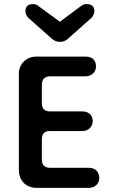

<svg xmlns="http://www.w3.org/2000/svg" viewBox="-20 -916 552 936"><path d="M141 -896C116 -896 104 -884 104 -861C104 -851 108 -841 117 -830L234 -726C257 -707 289 -707 310 -726L427 -830C436 -841 440 -851 440 -862C440 -885 427 -896 402 -896C392 -896 383 -893 374 -886L272 -810L168 -886C161 -893 152 -896 141 -896ZM413 0C445 0 464 -23 464 -48C464 -73 449 -98 413 -98H224C197 -98 184 -112 184 -139V-237C184 -264 197 -277 222 -277H381C413 -277 432 -301 432 -325C432 -350 417 -373 381 -373H222C197 -373 184 -387 184 -414V-502C184 -530 198 -544 226 -544H397C429 -544 448 -567 448 -592C448 -620 433 -640 397 -640H155C111 -640 72 -606 72 -557V-88C72 -35 107 0 160 0Z"/></svg>

Font: Dongle
Style: Regular
Weight: 400
Designer: Yanghee Ryu
Foundry: Yanghee Ryu
Version: Version 2.000